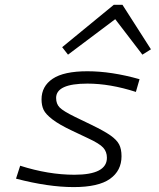

<svg xmlns="http://www.w3.org/2000/svg" viewBox="-20 -761 654 790"><path d="M235.8 -566.9 448.2 -741.2H483.9L601.1 -558.1L565.9 -536.1L454.1 -682.1L259.8 -536.1ZM480 -118.2Q480 -58.6 432.4 -24.9Q384.8 8.8 283.2 8.8Q178.7 8.8 45.9 -25.9L63 -79.1Q179.2 -42 286.1 -42Q419.9 -42 419.9 -111.8Q419.9 -136.7 404.5 -153.6Q389.2 -170.4 342.8 -191.9L276.9 -223.1Q224.1 -248 196 -269.5Q168 -291 159.4 -309.1Q150.9 -327.1 150.9 -352.1Q150.9 -406.2 196.8 -437Q242.7 -467.8 339.8 -467.8Q438.5 -467.8 554.2 -435.1L539.1 -382.8Q433.1 -417 339.8 -417Q210.9 -417 210.9 -357.9Q210.9 -333.5 225.6 -318.6Q240.2 -303.7 289.1 -279.8L355 -248Q409.2 -221.7 434.8 -203.6Q460.4 -185.5 470.2 -166.7Q480 -147.9 480 -118.2Z"/></svg>

Font: IntelOne Mono Light
Style: Italic
Weight: 300
Italic angle: -16°
Designer: Fred Shallcrass
Foundry: Frere-Jones Type LLC
Version: Version 1.200;hotconv 1.1.0;makeotfexe 2.6.0;FJTRelease1.2